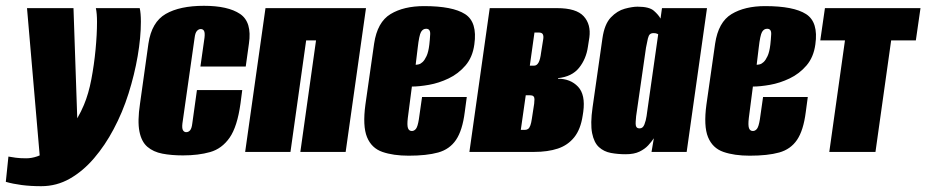

<svg xmlns="http://www.w3.org/2000/svg" viewBox="-63 -523 3189 661"><path d="M79 118Q42 118 11.5 114Q-19 110 -43 103L-34 16Q-23 18 -8.5 20Q6 22 27 22Q65 22 103.5 -4.5Q142 -31 174.5 -73.5Q207 -116 226 -162Q242 -200 251.5 -250Q261 -300 266 -352.5Q271 -405 271 -448Q271 -462 270 -474Q269 -486 267 -495H418Q422 -478 422 -448Q422 -394 411 -330Q400 -266 379.5 -201Q359 -136 328 -78Q299 -23 261 21.5Q223 66 177.5 92Q132 118 79 118ZM77 51 30 -495H190L206 -27Z M567 12Q527 12 496 6Q465 0 444.5 -17.5Q424 -35 417 -70.5Q410 -106 419 -166L448 -373Q459 -447 507.5 -475Q556 -503 639 -503Q722 -503 763.5 -475Q805 -447 794 -373L783 -294H627L641 -393Q643 -410 639.5 -416.5Q636 -423 628 -423Q621 -423 615 -416.5Q609 -410 607 -393L565 -98Q563 -81 567 -74.5Q571 -68 578 -68Q586 -68 591.5 -74.5Q597 -81 599 -98L615 -213H771L765 -167Q754 -87 727.5 -49Q701 -11 660.5 0.5Q620 12 567 12Z M781 0 851 -495H1197L1127 0H971L1025 -384H991L937 0Z M1344 13Q1291 13 1253.5 0Q1216 -13 1200.5 -51Q1185 -89 1195 -163L1225 -373Q1236 -447 1281.5 -474.5Q1327 -502 1397 -502Q1495 -502 1538 -474.5Q1581 -447 1570 -370Q1564 -326 1539.5 -297.5Q1515 -269 1481.5 -253Q1448 -237 1414 -231Q1380 -225 1355 -225L1341 -117Q1338 -92 1341.5 -82Q1345 -72 1355 -72Q1363 -72 1369 -79.5Q1375 -87 1379 -112L1390 -189H1544L1537 -137Q1529 -74 1507 -41.5Q1485 -9 1445.5 2Q1406 13 1344 13ZM1368 -300Q1372 -300 1378.5 -301.5Q1385 -303 1392 -309.5Q1399 -316 1405.5 -330Q1412 -344 1415 -369Q1417 -386 1418 -405Q1419 -424 1404 -424Q1393 -424 1386.5 -413Q1380 -402 1375 -358Z M1553 0 1623 -495H1855Q1921 -495 1946.5 -467Q1972 -439 1966 -394L1961 -362Q1955 -320 1930.5 -289.5Q1906 -259 1858 -254V-252Q1901 -252 1927 -224.5Q1953 -197 1945 -138L1943 -125Q1936 -78 1914 -50.5Q1892 -23 1857.5 -11.5Q1823 0 1776 0ZM1730 -76H1745Q1751 -76 1755.5 -79.5Q1760 -83 1763 -91.5Q1766 -100 1768 -114L1776 -166Q1777 -175 1777 -181.5Q1777 -188 1773.5 -191.5Q1770 -195 1762 -195H1747ZM1761 -297H1776Q1785 -297 1791 -307.5Q1797 -318 1800 -343L1807 -387Q1809 -398 1806 -404.5Q1803 -411 1792 -411H1777Z M2091 8Q2064 8 2040 3.5Q2016 -1 1999 -16.5Q1982 -32 1975.5 -64.5Q1969 -97 1977 -153L2011 -391Q2018 -440 2040 -463Q2062 -486 2088 -493Q2114 -500 2132 -500Q2172 -500 2188 -486Q2204 -472 2211 -459L2216 -495H2371L2301 0H2180L2188 -47Q2180 -35 2168.5 -22.5Q2157 -10 2138.5 -1Q2120 8 2091 8ZM2139 -81Q2145 -81 2149 -84.5Q2153 -88 2155.5 -94.5Q2158 -101 2160 -108.5Q2162 -116 2163 -123.5Q2164 -131 2165 -138L2203 -405Q2201 -406 2199 -407Q2197 -408 2194 -408.5Q2191 -409 2187 -409Q2179 -409 2174.5 -405Q2170 -401 2167.5 -390.5Q2165 -380 2161 -359L2127 -123Q2126 -112 2125.5 -104Q2125 -96 2126 -91Q2127 -86 2130 -83.5Q2133 -81 2139 -81Z M2518 13Q2465 13 2427.5 0Q2390 -13 2374.5 -51Q2359 -89 2369 -163L2399 -373Q2410 -447 2455.5 -474.5Q2501 -502 2571 -502Q2669 -502 2712 -474.5Q2755 -447 2744 -370Q2738 -326 2713.5 -297.5Q2689 -269 2655.5 -253Q2622 -237 2588 -231Q2554 -225 2529 -225L2515 -117Q2512 -92 2515.5 -82Q2519 -72 2529 -72Q2537 -72 2543 -79.5Q2549 -87 2553 -112L2564 -189H2718L2711 -137Q2703 -74 2681 -41.5Q2659 -9 2619.5 2Q2580 13 2518 13ZM2542 -300Q2546 -300 2552.5 -301.5Q2559 -303 2566 -309.5Q2573 -316 2579.5 -330Q2586 -344 2589 -369Q2591 -386 2592 -405Q2593 -424 2578 -424Q2567 -424 2560.5 -413Q2554 -402 2549 -358Z M2792 0 2846 -384H2761L2777 -495H3106L3090 -384H3005L2951 0Z"/></svg>

Font: Alumni Sans Black
Style: Italic
Weight: 900
Italic angle: -8°
Version: Version 1.016